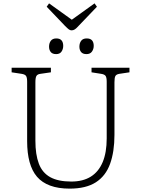

<svg xmlns="http://www.w3.org/2000/svg" viewBox="-20 -1105 837 1139"><path d="M393 14Q326 14 277.5 -4Q229 -22 199.5 -56.5Q170 -91 155.5 -144Q141 -197 141 -267V-620Q141 -645 134.5 -654.5Q128 -664 108 -667L49 -676V-703H282V-676L220 -667Q203 -665 196.5 -655Q190 -645 190 -617V-270Q190 -188 210.5 -134Q231 -80 278 -54Q325 -28 403 -28Q472 -28 518.5 -57Q565 -86 589 -143Q613 -200 613 -284V-620Q613 -645 606.5 -654.5Q600 -664 580 -667L523 -676V-703H748V-676L688 -667Q670 -664 664.5 -654Q659 -644 659 -617V-305Q659 -205 633 -133Q607 -61 548.5 -23.5Q490 14 393 14ZM405 -925Q396 -925 388.5 -930.5Q381 -936 366 -951L257 -1065L271 -1085L406 -988L541 -1085L555 -1065L440 -945Q431 -935 422.5 -930Q414 -925 405 -925ZM493 -784Q471 -784 461 -796.5Q451 -809 451 -828Q451 -849 461.5 -863Q472 -877 494 -877Q516 -877 526 -865.5Q536 -854 536 -833Q536 -814 525.5 -799Q515 -784 493 -784ZM313 -784Q291 -784 281 -796.5Q271 -809 271 -828Q271 -849 281.5 -863Q292 -877 314 -877Q335 -877 345 -865.5Q355 -854 355 -833Q355 -814 345 -799Q335 -784 313 -784Z"/></svg>

Font: Literata 18pt ExtraLight
Style: Regular
Weight: 250
Designer: Latin by Veronika Burian and Jose Scaglione. Greek by Irene Vlachou. Cyrillic by Vera Evstafieva.
Foundry: TypeTogether
Version: Version 3.103;gftools[0.9.29]